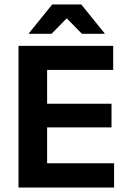

<svg xmlns="http://www.w3.org/2000/svg" viewBox="-20 -846 578 866"><path d="M63.5 0V-639H192.5V0ZM102 0V-109.5H494.5V0ZM138.5 -271.5V-378H483V-271.5ZM101.5 -530.5V-639H490.5V-530.5ZM215.5 -826H346.5L452 -695.5V-693.5H349.5L283 -761.5H279L212.5 -693.5H110V-695.5Z"/></svg>

Font: Anek Odia SemiBold
Style: Regular
Weight: 600
Version: Version 1.003